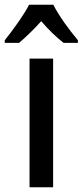

<svg xmlns="http://www.w3.org/2000/svg" viewBox="-55 -786 347 806"><path d="M169 -766H67C46 -724 0 -661 -35 -617V-606H25C51 -628 86 -661 118 -697C149 -661 182 -629 212 -606H272V-617C236 -660 191 -721 169 -766ZM168 0V-540H69V0Z"/></svg>

Font: Noto Sans Sinhala Condensed Medium
Style: Regular
Weight: 500
Width: 3
Designer: Jelle Bosma - Monotype Design Team
Foundry: Monotype Imaging Inc.
Version: Version 2.006